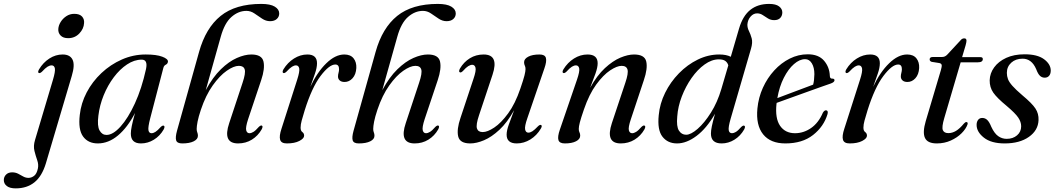

<svg xmlns="http://www.w3.org/2000/svg" viewBox="-144 -742 5527 1006"><path d="M213 -542Q187 -542 173.5 -556Q160 -570 161.5 -590Q162.5 -608.5 173.8 -626.8Q185 -645 203.5 -657.2Q222 -669.5 245 -669.5Q273 -669.5 285.8 -655.5Q298.5 -641.5 296.5 -621Q295 -591 271.5 -566.5Q248 -542 213 -542ZM232 -344 96.5 113.5Q76 181.5 36.5 213.2Q-3 245 -61.5 245Q-92.5 245 -108.2 232.8Q-124 220.5 -124 201.5Q-124 184.5 -112.2 172.8Q-100.5 161 -80.5 161Q-63 161 -49 168.2Q-35 175.5 -22.2 182.8Q-9.5 190 5.5 190Q20.5 190 34.5 179.5Q48.5 169 54.5 141Q59 120 51 97.5Q43 75 36.5 48.8Q30 22.5 39.5 -8.5L133.5 -324Q146.5 -367.5 143.5 -383.5Q140.5 -399.5 126.5 -399.5Q116.5 -399.5 105 -392.5Q93.5 -385.5 75.5 -366Q65.5 -357 59.5 -359.5Q52 -363 60.5 -378.5Q82 -414.5 114.8 -435.5Q147.5 -456.5 184 -456.5Q223 -456.5 236.2 -429.2Q249.5 -402 232 -344Z M643 -122Q631 -75.5 633.8 -59.8Q636.5 -44 650 -44Q659.5 -44 670.5 -51Q681.5 -58 698 -76.5Q708 -86 714 -83.5Q722 -80 713.5 -63.5Q694 -29.5 662.2 -10Q630.5 9.5 594.5 9.5Q541.5 9.5 541.5 -42Q541.5 -57.5 546.5 -82.2Q551.5 -107 563.5 -150Q524.5 -74.5 474.5 -32.5Q424.5 9.5 368.5 9.5Q318 9.5 291.5 -26.5Q265 -62.5 274 -140Q280.5 -201 310.2 -257.8Q340 -314.5 387.5 -359.2Q435 -404 494.5 -430.2Q554 -456.5 619.5 -456.5Q675.5 -456.5 706 -445Q736.5 -433.5 736 -419.5Q735 -408 725 -403.2Q715 -398.5 712 -386.5ZM371.5 -136Q364.5 -81.5 377.8 -58.2Q391 -35 414 -35Q448 -35 487.5 -78.8Q527 -122.5 562.8 -200.2Q598.5 -278 621 -380Q631.5 -429.5 598.5 -429.5Q559.5 -429.5 521.8 -404.5Q484 -379.5 452.2 -337.2Q420.5 -295 399.2 -242.8Q378 -190.5 371.5 -136Z M908.5 -167Q896 -129.5 891.2 -104.8Q886.5 -80 886.5 -66.5Q886.5 -55.5 889.8 -48Q893 -40.5 893 -30.5Q893 -12.5 870.8 -1.5Q848.5 9.5 811 9.5Q784 9.5 779 -6.5Q774 -22.5 783.5 -57L899 -470Q934 -595.5 1012 -658.5Q1090 -721.5 1225 -721.5Q1272.5 -721.5 1295.8 -707.2Q1319 -693 1319 -671.5Q1319 -654 1306.2 -642.5Q1293.5 -631 1271 -631Q1249 -631 1229 -644.5Q1209 -658 1189.2 -671.5Q1169.5 -685 1147 -685Q1105 -685 1068.8 -653.2Q1032.5 -621.5 1012.5 -549L934 -269.5Q971 -338 1013.2 -379Q1055.5 -420 1097 -438.2Q1138.5 -456.5 1173 -456.5Q1228 -456.5 1236.5 -419.8Q1245 -383 1224.5 -322L1156 -117.5Q1142 -74.5 1146 -59.2Q1150 -44 1163 -44Q1172.5 -44 1184 -51Q1195.5 -58 1212 -77Q1222 -86.5 1228 -84Q1235.5 -80.5 1227 -64Q1207.5 -30 1175.5 -10.2Q1143.5 9.5 1103.5 9.5Q1021 9.5 1057 -97L1127 -308.5Q1144 -359 1138.2 -378Q1132.5 -397 1107.5 -397Q1081 -397 1044 -371.2Q1007 -345.5 970.5 -294.2Q934 -243 908.5 -167Z M1340.5 -359.5Q1333 -363.5 1341 -378.5Q1363 -414.5 1396.5 -435.5Q1430 -456.5 1466.5 -456.5Q1517 -456.5 1517 -410.5Q1517 -387 1506 -355.5Q1495 -324 1482 -287Q1518 -364 1565.5 -410.2Q1613 -456.5 1660 -456.5Q1692.5 -456.5 1708.5 -436.5Q1724.5 -416.5 1723 -385.5Q1721 -351.5 1703.2 -332Q1685.5 -312.5 1661.5 -312.5Q1645 -312.5 1636 -320.5Q1627 -328.5 1627 -341Q1627 -351 1629.8 -360.5Q1632.5 -370 1632.5 -379.5Q1632.5 -404 1613 -404Q1581 -404 1535.5 -343.8Q1490 -283.5 1452.5 -164Q1442.5 -131.5 1436.8 -110.5Q1431 -89.5 1431 -73Q1431 -56.5 1440.2 -50Q1449.5 -43.5 1449.5 -31Q1449.5 -16.5 1424.5 -3.5Q1399.5 9.5 1359 9.5Q1329.5 9.5 1323.8 -9.8Q1318 -29 1331 -68L1413 -324Q1427 -367.5 1423.8 -383.5Q1420.5 -399.5 1406.5 -399.5Q1397.5 -399.5 1386 -392.5Q1374.5 -385.5 1356.5 -366Q1346.5 -357 1340.5 -359.5Z M1833.5 -167Q1821 -129.5 1816.2 -104.8Q1811.5 -80 1811.5 -66.5Q1811.5 -55.5 1814.8 -48Q1818 -40.5 1818 -30.5Q1818 -12.5 1795.8 -1.5Q1773.5 9.5 1736 9.5Q1709 9.5 1704 -6.5Q1699 -22.5 1708.5 -57L1824 -470Q1859 -595.5 1937 -658.5Q2015 -721.5 2150 -721.5Q2197.5 -721.5 2220.8 -707.2Q2244 -693 2244 -671.5Q2244 -654 2231.2 -642.5Q2218.5 -631 2196 -631Q2174 -631 2154 -644.5Q2134 -658 2114.2 -671.5Q2094.5 -685 2072 -685Q2030 -685 1993.8 -653.2Q1957.5 -621.5 1937.5 -549L1859 -269.5Q1896 -338 1938.2 -379Q1980.5 -420 2022 -438.2Q2063.5 -456.5 2098 -456.5Q2153 -456.5 2161.5 -419.8Q2170 -383 2149.5 -322L2081 -117.5Q2067 -74.5 2071 -59.2Q2075 -44 2088 -44Q2097.5 -44 2109 -51Q2120.5 -58 2137 -77Q2147 -86.5 2153 -84Q2160.5 -80.5 2152 -64Q2132.5 -30 2100.5 -10.2Q2068.5 9.5 2028.5 9.5Q1946 9.5 1982 -97L2052 -308.5Q2069 -359 2063.2 -378Q2057.5 -397 2032.5 -397Q2006 -397 1969 -371.2Q1932 -345.5 1895.5 -294.2Q1859 -243 1833.5 -167Z M2691 -87Q2698.5 -83.5 2690 -68.5Q2668.5 -32 2634.8 -11.2Q2601 9.5 2563.5 9.5Q2510.5 9.5 2510.5 -36.5Q2510.5 -58 2522.5 -91Q2534.5 -124 2550 -165Q2514 -100.5 2473 -62.2Q2432 -24 2392.2 -7.2Q2352.5 9.5 2320 9.5Q2265.5 9.5 2256.8 -27Q2248 -63.5 2269 -125L2337 -329.5Q2351.5 -372 2347.5 -387.2Q2343.5 -402.5 2330.5 -402.5Q2321 -402.5 2309.5 -395.5Q2298 -388.5 2281.5 -370Q2271.5 -360 2265.5 -363Q2257.5 -366.5 2266 -383Q2286 -417 2318 -436.8Q2350 -456.5 2390 -456.5Q2472 -456.5 2436.5 -350L2366 -138.5Q2349 -88 2355 -69Q2361 -50 2385.5 -50Q2410 -50 2445.8 -73.8Q2481.5 -97.5 2518.5 -148Q2555.5 -198.5 2582.5 -278Q2598.5 -324.5 2604 -346.5Q2609.5 -368.5 2609.5 -380Q2609.5 -391 2605.8 -398.2Q2602 -405.5 2602 -416Q2602 -433.5 2623.8 -445Q2645.5 -456.5 2683 -456.5Q2711 -456.5 2716.2 -438.8Q2721.5 -421 2708.5 -384L2619 -122.5Q2604 -79.5 2607.5 -63.2Q2611 -47 2624.5 -47Q2634 -47 2645.5 -54.2Q2657 -61.5 2675 -80.5Q2685 -90 2691 -87Z M2807.5 -359.5Q2799.5 -363 2808 -378.5Q2830 -414.5 2863.5 -435.5Q2897 -456.5 2934.5 -456.5Q2987.5 -456.5 2987.5 -410.5Q2987.5 -389 2975.8 -355.8Q2964 -322.5 2948 -282Q2984 -346.5 3025.2 -384.8Q3066.5 -423 3106.2 -439.8Q3146 -456.5 3178 -456.5Q3233.5 -456.5 3242 -420Q3250.5 -383.5 3229.5 -322L3161.5 -117.5Q3147 -74.5 3151 -59.2Q3155 -44 3168.5 -44Q3177.5 -44 3189 -51Q3200.5 -58 3217 -77Q3227 -86.5 3233 -84Q3241 -80.5 3232.5 -64Q3213 -30 3180.8 -10.2Q3148.5 9.5 3108.5 9.5Q3026.5 9.5 3062 -97L3132.5 -308.5Q3149.5 -358.5 3143.8 -377.8Q3138 -397 3113 -397Q3088.5 -397 3052.5 -373Q3016.5 -349 2979.8 -298.8Q2943 -248.5 2915.5 -168.5Q2899.5 -122 2894 -100.2Q2888.5 -78.5 2888.5 -66.5Q2888.5 -55.5 2892.2 -48.5Q2896 -41.5 2896 -31Q2896 -13 2874.2 -1.8Q2852.5 9.5 2815.5 9.5Q2787.5 9.5 2782 -8Q2776.5 -25.5 2789.5 -63L2879 -324Q2894 -367.5 2890.8 -383.5Q2887.5 -399.5 2873.5 -399.5Q2864 -399.5 2852.5 -392.5Q2841 -385.5 2823.5 -366Q2813.5 -357 2807.5 -359.5Z M3755 -63.5Q3735.5 -29.5 3704 -10Q3672.5 9.5 3637 9.5Q3581 9.5 3581 -42Q3581 -57.5 3585.8 -80.8Q3590.5 -104 3602.5 -146Q3558 -69 3505.5 -29.8Q3453 9.5 3403.5 9.5Q3354.5 9.5 3327 -25.8Q3299.5 -61 3307.5 -138.5Q3313 -199 3341 -255.8Q3369 -312.5 3413.5 -358Q3458 -403.5 3512.5 -430Q3567 -456.5 3624.5 -456.5Q3662 -456.5 3685 -444.5L3728.5 -593Q3748 -659 3787.2 -690.2Q3826.5 -721.5 3886 -721.5Q3921 -721.5 3938 -708.5Q3955 -695.5 3955 -677Q3955 -659.5 3944.2 -648Q3933.5 -636.5 3912.5 -636.5Q3894.5 -636.5 3880.2 -645.2Q3866 -654 3852.5 -663Q3839 -672 3823 -672Q3803.5 -672 3788.8 -655.2Q3774 -638.5 3772 -614Q3771.5 -596.5 3780 -579.8Q3788.5 -563 3794.5 -541.2Q3800.5 -519.5 3791 -487L3684 -119Q3671.5 -75.5 3674.2 -59.8Q3677 -44 3691.5 -44Q3700.5 -44 3711.8 -50.8Q3723 -57.5 3739.5 -76.5Q3749.5 -86 3755.5 -83.5Q3763.5 -80 3755 -63.5ZM3404.5 -131.5Q3399.5 -79.5 3413.2 -57.8Q3427 -36 3451 -36Q3476 -36 3511.5 -67Q3547 -98 3581 -152Q3615 -206 3635.5 -275.5L3672 -399.5Q3668 -414 3656.5 -422.5Q3645 -431 3622.5 -431Q3585 -431 3547.8 -404.2Q3510.5 -377.5 3479.5 -333.2Q3448.5 -289 3428.2 -236.2Q3408 -183.5 3404.5 -131.5Z M4192 -144.5Q4172.5 -79 4116.2 -34.8Q4060 9.5 3971 9.5Q3893 9.5 3854.5 -38.2Q3816 -86 3824.5 -173.5Q3830 -231 3853.2 -282.2Q3876.5 -333.5 3912.8 -373Q3949 -412.5 3994 -435Q4039 -457.5 4088.5 -457.5Q4145 -457.5 4173.8 -423.8Q4202.5 -390 4204 -344Q4204.5 -329 4217.5 -330Q4228 -330 4228.5 -322Q4228.5 -311.5 4209 -304.5Q4194 -299.5 4159.5 -287.2Q4125 -275 4082.2 -259.5Q4039.5 -244 3997.5 -229Q3955.5 -214 3925.5 -203Q3925 -200.5 3924.5 -197.5Q3916.5 -122 3943.2 -83Q3970 -44 4021.5 -44Q4066.5 -44 4105.8 -71.2Q4145 -98.5 4167.5 -151.5Q4175.5 -164.5 4184 -164Q4196.5 -163.5 4192 -144.5ZM4074.5 -432Q4045.5 -432 4016 -406.2Q3986.5 -380.5 3963 -334.5Q3939.5 -288.5 3929 -228Q3957 -238.5 3992 -251.8Q4027 -265 4060.5 -277.5Q4094 -290 4116.5 -298.5Q4122.5 -320 4123 -353.5Q4123 -388 4109.8 -410Q4096.5 -432 4074.5 -432Z M4289.5 -359.5Q4282 -363.5 4290 -378.5Q4312 -414.5 4345.5 -435.5Q4379 -456.5 4415.5 -456.5Q4466 -456.5 4466 -410.5Q4466 -387 4455 -355.5Q4444 -324 4431 -287Q4467 -364 4514.5 -410.2Q4562 -456.5 4609 -456.5Q4641.5 -456.5 4657.5 -436.5Q4673.5 -416.5 4672 -385.5Q4670 -351.5 4652.2 -332Q4634.5 -312.5 4610.5 -312.5Q4594 -312.5 4585 -320.5Q4576 -328.5 4576 -341Q4576 -351 4578.8 -360.5Q4581.5 -370 4581.5 -379.5Q4581.5 -404 4562 -404Q4530 -404 4484.5 -343.8Q4439 -283.5 4401.5 -164Q4391.5 -131.5 4385.8 -110.5Q4380 -89.5 4380 -73Q4380 -56.5 4389.2 -50Q4398.5 -43.5 4398.5 -31Q4398.5 -16.5 4373.5 -3.5Q4348.5 9.5 4308 9.5Q4278.5 9.5 4272.8 -9.8Q4267 -29 4280 -68L4362 -324Q4376 -367.5 4372.8 -383.5Q4369.5 -399.5 4355.5 -399.5Q4346.5 -399.5 4335 -392.5Q4323.5 -385.5 4305.5 -366Q4295.5 -357 4289.5 -359.5Z M4778.5 -411.5 4737.5 -418Q4727 -421.5 4727 -431Q4727 -443.5 4744.5 -443.5H4793Q4807.5 -443.5 4819 -455.5L4889.5 -531.5Q4897 -541 4908.5 -541Q4920 -541 4920 -529Q4920 -521.5 4915.5 -505L4897 -442.5H4993.5Q5005.5 -442.5 5005.5 -432.5Q5005.5 -415.5 4979.5 -415.5H4889.5L4803.5 -123Q4789.5 -75.5 4796.2 -60Q4803 -44.5 4825 -44.5Q4845.5 -44.5 4865 -56.2Q4884.5 -68 4906.5 -94.5Q4914 -103 4919.5 -102.5Q4928.5 -102 4925.5 -90.5Q4917.5 -67 4894.5 -44Q4871.5 -21 4838 -5.8Q4804.5 9.5 4764.5 9.5Q4716 9.5 4702.5 -19.2Q4689 -48 4706.5 -107.5L4786 -375Q4791.5 -394 4790 -401.5Q4788.5 -409 4778.5 -411.5Z M5130.5 -14.5Q5163.5 -14.5 5185 -33Q5206.5 -51.5 5206.5 -80.5Q5206.5 -103 5191.2 -125.8Q5176 -148.5 5130.5 -187Q5080 -228.5 5060.5 -256.5Q5041 -284.5 5041.5 -321.5Q5042.5 -358 5065 -389Q5087.5 -420 5128.2 -438.8Q5169 -457.5 5224.5 -457.5Q5291.5 -457.5 5326.2 -431.8Q5361 -406 5361.5 -373Q5361.5 -355 5353 -345Q5344.5 -335 5330 -335Q5315.5 -335 5305 -344.8Q5294.5 -354.5 5285 -380Q5261.5 -434.5 5214 -434.5Q5177.5 -434.5 5154.5 -413.5Q5131.5 -392.5 5131.5 -360Q5131.5 -343 5137.5 -327.2Q5143.5 -311.5 5161 -291.8Q5178.5 -272 5212.5 -243Q5263.5 -200.5 5281.2 -173.5Q5299 -146.5 5297.5 -112.5Q5295.5 -59 5247 -24.8Q5198.5 9.5 5120 9.5Q5049.5 9.5 5011.2 -20.8Q4973 -51 4973 -87.5Q4973 -103.5 4980.8 -113.8Q4988.5 -124 5002.5 -124Q5018 -124 5029 -113.2Q5040 -102.5 5050 -77.5Q5066 -43 5086 -28.8Q5106 -14.5 5130.5 -14.5Z"/></svg>

Font: Fraunces 72pt
Style: Italic
Weight: 400
Italic angle: -16°
Version: Version 1.000;[b76b70a41]